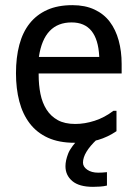

<svg xmlns="http://www.w3.org/2000/svg" viewBox="-20 -557 540 745"><path d="M131 -336H365V-339Q358 -470 258 -470Q151 -470 131 -337ZM261 -537Q310 -537 346.5 -520Q383 -503 406 -472.5Q429 -442 440.5 -400Q452 -358 452 -309V-272H130V-267Q130 -227 137 -192.5Q144 -158 160.5 -132Q177 -106 204 -91Q231 -76 272 -76Q309 -76 347.5 -88.5Q386 -101 420 -127H432V-48Q398 -25 360.5 -14Q323 -3 269 -3Q209 -3 166 -22.5Q123 -42 95.5 -78Q68 -114 55 -163.5Q42 -213 42 -273Q42 -334 55 -383Q68 -432 95 -466Q122 -500 163 -518.5Q204 -537 261 -537ZM395 163Q383 166 368 167Q353 168 341 168Q287 168 260.5 145.5Q234 123 234 88Q234 66 244.5 39Q255 12 293 -26H356V-16Q302 35 302 74Q302 90 318.5 101.5Q335 113 361 113Q368 113 377.5 112.5Q387 112 395 111Z"/></svg>

Font: D2Coding ligature
Style: Regular
Weight: 400
Monospace: yes
Designer: Yong-Rak Park; Jeong-Hwan Yoon; Sang-Min Lee;
Foundry: NHN Corporation
Version: Version 1.3.2; Build 20180524